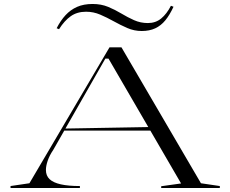

<svg xmlns="http://www.w3.org/2000/svg" viewBox="-20 -946 1159 966"><path d="M33 0V-10L128 -24L531 -708H591L991 -24L1086 -10V0H791V-9L891 -23L526 -651H510L248 -192Q229 -164 220 -137.5Q211 -111 211 -91Q211 -62 229.5 -44.5Q248 -27 286 -18.5Q324 -10 382 -10V0ZM294 -289V-299L739 -307V-289ZM693 -790Q655 -790 620.5 -805Q586 -820 552 -839Q518 -858 484 -872.5Q450 -887 413 -887Q368 -887 336 -864.5Q304 -842 277 -799L265 -804Q285 -843 310 -870Q335 -897 368 -911.5Q401 -926 446 -926Q489 -926 524 -911.5Q559 -897 590.5 -878Q622 -859 654.5 -844.5Q687 -830 724 -830Q763 -830 791 -853Q819 -876 840 -917L853 -912Q834 -871 812 -844Q790 -817 761 -803.5Q732 -790 693 -790Z"/></svg>

Font: Kalnia Expanded Light
Style: Regular
Weight: 300
Width: 7
Designer: Frida Medrano
Foundry: Frida Medrano
Version: Version 1.105